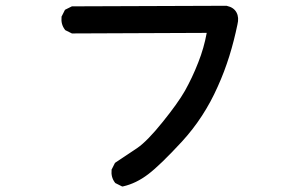

<svg xmlns="http://www.w3.org/2000/svg" viewBox="-20 -664 1040 678"><path d="M408.7 -6.8 389.2 -16.6 387.2 -17.6 385.7 -19.5Q371.6 -38.1 374 -63.5V-65.4L375 -66.9L384.8 -86.4L386.2 -88.9L388.2 -90.3Q427.2 -115.7 464.4 -141.1Q500 -165.5 553.7 -232.4Q607.9 -299.3 633.3 -343.8Q645.5 -365.7 657.5 -390.9Q669.4 -416 680.2 -443.8Q700.2 -494.1 710 -547.9L236.3 -545.9H233.9L231.9 -546.9L212.4 -556.6L210.4 -557.6L209 -559.6Q194.8 -578.1 197.3 -603.5V-605.5L198.2 -606.9L208 -626.5L209.5 -629.4L212.4 -630.9L231.9 -640.6L233.9 -641.6H236.3L779.3 -643.6H780.3L781.7 -643.1Q805.7 -637.7 815.2 -619.9Q824.7 -602.1 818.4 -577.1Q812.5 -548.8 805.4 -521Q798.3 -493.2 789.8 -465.8Q781.2 -438.5 771 -411.4Q760.7 -384.3 748.5 -357.4Q700.7 -249.5 623 -164.6Q545.4 -80.6 503.4 -48.8Q460.4 -16.1 415 -5.9L411.6 -5.4Z"/></svg>

Font: NaikaiFont
Style: Bold
Weight: 700
Version: Version 1.89